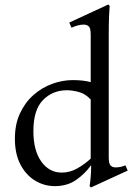

<svg xmlns="http://www.w3.org/2000/svg" viewBox="-20 -810 604 851"><path d="M536 -77 546 -54 383 21 377 15Q379 6 381.5 -20.5Q384 -47 384 -77H383Q357 -40 317.5 -12.5Q278 15 223 15Q176 15 135.5 -9.5Q95 -34 70.5 -81Q46 -128 46 -195Q46 -259 68.5 -307.5Q91 -356 128.5 -389Q166 -422 211.5 -438.5Q257 -455 303 -455Q349 -455 382 -446V-657Q382 -685 373.5 -693Q365 -701 351 -701Q338 -701 323.5 -697Q309 -693 297 -687L287 -710L460 -790L466 -784Q465 -776 463.5 -741Q462 -706 462 -658V-112Q462 -84 470.5 -76Q479 -68 493 -68Q514 -68 536 -77ZM254 -45Q289 -45 321.5 -63Q354 -81 382 -107V-369Q358 -395 328.5 -402.5Q299 -410 277 -410Q213 -410 170.5 -366.5Q128 -323 128 -229Q128 -143 163 -94Q198 -45 254 -45Z"/></svg>

Font: Bona Nova SC
Style: Regular
Weight: 400
Designer: Mateusz Machalski
Foundry: Capitalics
Version: Version 4.001; ttfautohint (v1.8.4.7-5d5b)